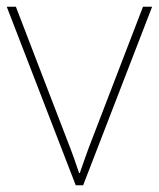

<svg xmlns="http://www.w3.org/2000/svg" viewBox="-20 -548 470 568"><path d="M204 0H226L430 -528H403L253 -138C236 -95 228 -69 216 -36H214C203 -69 194 -95 177 -138L27 -528H0Z"/></svg>

Font: Noto Sans Gurmukhi Thin
Style: Regular
Weight: 100
Designer: Jelle Bosma - Monotype Design Team
Foundry: Monotype Imaging Inc.
Version: Version 2.004